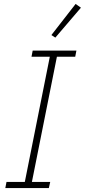

<svg xmlns="http://www.w3.org/2000/svg" viewBox="-20 -955 431 975"><path d="M7 0 13 -31H106L233 -667H140L146 -698H368L362 -667H269L142 -31H235L228 0ZM261 -764 241 -777 364 -935 391 -916Z"/></svg>

Font: IBM Plex Sans Cond ExtLt
Style: Italic
Weight: 200
Width: 3
Italic angle: -11°
Designer: Mike Abbink, Paul van der Laan, Pieter van Rosmalen
Foundry: Bold Monday
Version: Version 1.3